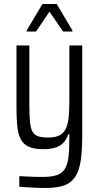

<svg xmlns="http://www.w3.org/2000/svg" viewBox="-20 -736 494 955"><path d="M207 199Q181 199 158 198Q135 197 114.5 195.5Q94 194 76 193V140Q93 141 111.5 142Q130 143 151 143.5Q172 144 194 144Q238 144 264 134.5Q290 125 303 103.5Q316 82 320.5 45Q325 8 325 -47V-68H319Q312 -45 297 -28Q282 -11 257 -2.5Q232 6 195 6Q150 6 123.5 -6Q97 -18 83.5 -43Q70 -68 66 -107Q62 -146 62 -199V-510H126V-209Q126 -158 129.5 -126.5Q133 -95 143 -79Q153 -63 171.5 -57.5Q190 -52 220 -52Q259 -52 280 -65Q301 -78 310.5 -103Q320 -128 322.5 -164.5Q325 -201 325 -246V-510H389V-62Q389 13 381.5 63Q374 113 354 143.5Q334 174 298.5 186.5Q263 199 207 199ZM113 -579V-585L191 -716H262L340 -585V-579H294L226 -678L159 -579Z"/></svg>

Font: Saira Condensed
Style: Regular
Weight: 400
Width: 3
Designer: Hector Gatti with collaboration of the Omnibus-Type team
Foundry: Omnibus-Type
Version: Version 1.101